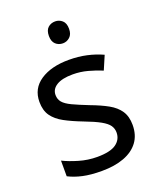

<svg xmlns="http://www.w3.org/2000/svg" viewBox="-140 -827 759 922"><g transform="rotate(-20 239.5 -366.0)"><path d="M254 -742Q274 -742 289.5 -728.5Q305 -715 305 -686Q305 -658 289.5 -644Q274 -630 254 -630Q232 -630 217 -644Q202 -658 202 -686Q202 -715 217 -728.5Q232 -742 254 -742ZM434 -148Q434 -96 408 -61Q382 -26 334 -8Q286 10 220 10Q164 10 123.5 1Q83 -8 52 -24V-104Q84 -88 129.5 -74.5Q175 -61 222 -61Q289 -61 319 -82.5Q349 -104 349 -140Q349 -160 338 -176Q327 -192 298.5 -208Q270 -224 217 -244Q165 -264 128 -284Q91 -304 71 -332Q51 -360 51 -404Q51 -472 106.5 -509Q162 -546 252 -546Q301 -546 343.5 -536.5Q386 -527 423 -510L393 -440Q359 -454 322 -464Q285 -474 246 -474Q192 -474 163.5 -456.5Q135 -439 135 -409Q135 -387 148 -371.5Q161 -356 191.5 -341.5Q222 -327 273 -307Q324 -288 360 -268Q396 -248 415 -219.5Q434 -191 434 -148Z"/></g></svg>

Font: binaryhoriontal115
Style: Book
Weight: 400
Designer: Jelle Bosma - Monotype Design Team
Foundry: Monotype Imaging Inc.
Version: Version 2.003